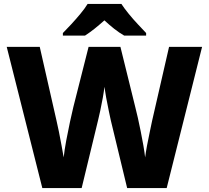

<svg xmlns="http://www.w3.org/2000/svg" viewBox="-20 -951 1056 971"><path d="M1002 -714 823 0H623L540 -344Q537 -359 530 -391Q523 -423 517 -457Q511 -491 508 -512Q506 -491 500 -457Q494 -423 487 -391Q480 -359 476 -343L393 0H194L14 -714H181L266 -340Q271 -319 278 -284.5Q285 -250 291.5 -214Q298 -178 302 -155Q306 -192 315 -240.5Q324 -289 334 -335Q344 -381 351 -410L428 -714H589L664 -410Q670 -388 677 -356Q684 -324 691.5 -287.5Q699 -251 705 -216Q711 -181 714 -155Q717 -179 723.5 -214.5Q730 -250 737.5 -284Q745 -318 749 -339L835 -714ZM594 -931Q609 -908 631.5 -880.5Q654 -853 678 -827.5Q702 -802 719 -784V-771H608Q582 -786 558 -805Q534 -824 508 -848Q481 -824 458.5 -806Q436 -788 410 -771H298V-784Q317 -803 340.5 -828.5Q364 -854 386.5 -881Q409 -908 423 -931Z"/></svg>

Font: Noto Sans Lao Looped ExtraBold
Style: Regular
Weight: 800
Designer: Mark Frömberg, Ben Mitchell
Foundry: The Fontpad Ltd
Version: Version 1.002; ttfautohint (v1.8.4.7-5d5b)